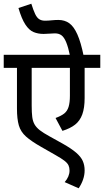

<svg xmlns="http://www.w3.org/2000/svg" viewBox="-20 -916 558 1030"><path d="M518 -552H434V-390Q434 -337 421.5 -302.5Q409 -268 383 -247.5Q357 -227 315 -214L278 -283Q308 -294 324.5 -307Q341 -320 348 -343Q355 -366 355 -402V-552H150V-349Q150 -312 153 -288.5Q156 -265 165.5 -248.5Q175 -232 193.5 -217.5Q212 -203 245 -185L317 -145Q363 -119 388.5 -97Q414 -75 424 -52.5Q434 -30 434 -2Q434 23 425.5 47.5Q417 72 402 94L327 61Q340 46 346.5 30.5Q353 15 353 -1Q353 -17 347.5 -29Q342 -41 326 -53.5Q310 -66 278 -84L201 -128Q148 -158 119.5 -183.5Q91 -209 81 -243.5Q71 -278 71 -334V-552H0V-622H518ZM356 -615Q346 -663 335 -689.5Q324 -716 310 -726.5Q296 -737 274 -737Q262 -737 245.5 -735.5Q229 -734 214 -734Q184 -734 160 -744Q136 -754 116 -784.5Q96 -815 79 -873L148 -896Q159 -861 168.5 -841Q178 -821 190.5 -813Q203 -805 221 -805Q238 -805 256.5 -807Q275 -809 293 -809Q327 -809 351.5 -791.5Q376 -774 395 -731.5Q414 -689 429 -615Z"/></svg>

Font: Noto Sans Devanagari SemiCondensed
Style: Regular
Weight: 400
Width: 4
Designer: Jelle Bosma - Monotype Design Team
Foundry: Monotype Imaging Inc.
Version: Version 2.006